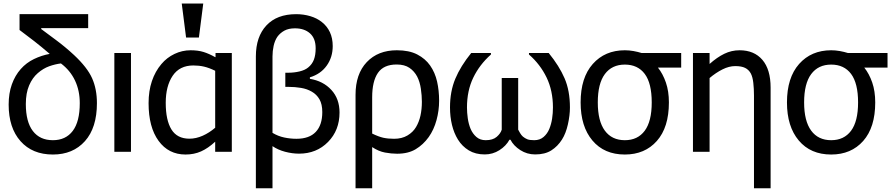

<svg xmlns="http://www.w3.org/2000/svg" viewBox="-20 -838 4920 1060"><path d="M515.1 -268.6Q515.1 -132.8 449 -58.8Q382.8 15.1 272 15.1Q158.7 15.1 93.3 -58.6Q27.8 -132.3 27.8 -260.7Q27.8 -322.8 45.4 -372.1Q63 -421.4 94.7 -457Q125.5 -491.7 167.5 -512Q209.5 -532.2 254.4 -540.5Q209 -579.6 169.2 -610.6Q129.4 -641.6 87.9 -672.4V-759.8H466.8V-682.6H207.5V-677.7Q237.3 -655.3 288.8 -617.2Q340.3 -579.1 388.7 -534.2Q461.9 -465.8 488.5 -406Q515.1 -346.2 515.1 -268.6ZM420.4 -268.6Q420.4 -337.9 394 -393.6Q367.7 -449.2 316.4 -487.8Q284.7 -483.9 251.7 -472.2Q218.8 -460.4 189 -434.6Q159.2 -409.2 140.9 -366.7Q122.6 -324.2 122.6 -263.7Q122.6 -165.5 161.4 -114.7Q200.2 -64 272 -64Q342.8 -64 381.6 -115.2Q420.4 -166.5 420.4 -268.6Z M703.1 0H611.3V-545.4H703.1Z M1259.8 0H1168V-55.7Q1128.9 -19.5 1090.1 -2.2Q1051.3 15.1 1004.4 15.1Q910.6 15.1 855.5 -60.3Q800.3 -135.7 800.3 -268.6Q800.3 -335.9 818.6 -390.1Q836.9 -444.3 871.1 -484.4Q900.9 -520 943.4 -540.3Q985.8 -560.5 1032.2 -560.5Q1073.2 -560.5 1103.8 -551Q1134.3 -541.5 1168 -522.5H1169.9V-545.4H1259.8ZM1168 -132.8V-447.3Q1133.8 -463.9 1106.4 -470.2Q1079.1 -476.6 1047.4 -476.6Q971.7 -476.6 933.3 -419.7Q895 -362.8 895 -270.5Q895 -174.3 926.5 -123.3Q958 -72.3 1025.9 -72.3Q1062 -72.3 1098.9 -88.6Q1135.7 -105 1168 -132.8ZM1102.1 -818.4 1078.1 -630.9H1007.3L983.4 -818.4Z M1854.5 -216.8Q1854.5 -118.7 1791 -54.2Q1727.5 10.3 1630.9 10.3Q1593.3 10.3 1553.7 -0.2Q1514.2 -10.7 1484.4 -31.2V201.2H1392.6V-526.4Q1392.6 -635.3 1450.7 -697.5Q1508.8 -759.8 1615.2 -759.8Q1655.8 -759.8 1692.9 -748.8Q1730 -737.8 1756.8 -716.3Q1785.6 -693.8 1801.3 -660.4Q1816.9 -627 1816.9 -583.5Q1816.9 -522 1783.7 -475.6Q1750.5 -429.2 1690.9 -411.1V-402.8Q1764.2 -390.6 1809.3 -341.6Q1854.5 -292.5 1854.5 -216.8ZM1759.3 -219.2Q1759.3 -262.7 1743.7 -289.8Q1728 -316.9 1701.2 -332Q1675.3 -347.2 1641.8 -352.8Q1608.4 -358.4 1572.3 -358.4H1555.2V-436.5H1572.3Q1603.5 -436.5 1633.5 -443.6Q1663.6 -450.7 1681.2 -465.3Q1703.1 -482.9 1712.9 -508.5Q1722.7 -534.2 1722.7 -571.3Q1722.7 -626 1691.4 -653.8Q1660.2 -681.6 1608.4 -681.6Q1573.2 -681.6 1549.8 -668.7Q1526.4 -655.8 1511.2 -634.8Q1497.1 -613.8 1490.7 -585Q1484.4 -556.2 1484.4 -526.4V-104.5Q1515.6 -85.9 1549.3 -78.9Q1583 -71.8 1616.7 -71.8Q1687.5 -71.8 1723.4 -109.9Q1759.3 -147.9 1759.3 -219.2Z M2354.5 -476.6Q2381.8 -437.5 2393.1 -387.7Q2404.3 -337.9 2404.3 -281.7Q2404.3 -228 2389.9 -174.8Q2375.5 -121.6 2346.7 -81.1Q2316.4 -39.1 2274.9 -14.2Q2233.4 10.7 2172.4 10.7Q2141.1 10.7 2105.7 4.2Q2070.3 -2.4 2034.7 -25.9V201.2H1942.9V-314.5Q1942.9 -429.7 2004.9 -495.1Q2066.9 -560.5 2170.9 -560.5Q2238.8 -560.5 2283.4 -537.4Q2328.1 -514.2 2354.5 -476.6ZM2276.9 -136.7Q2293.5 -164.6 2301.3 -199.7Q2309.1 -234.9 2309.1 -275.9Q2309.1 -310.5 2303.5 -348.4Q2297.9 -386.2 2283.2 -415Q2267.6 -444.8 2240.5 -463.4Q2213.4 -481.9 2169.9 -481.9Q2098.1 -481.9 2066.4 -435.5Q2034.7 -389.2 2034.7 -300.8V-100.6Q2069.8 -83.5 2095.7 -77.6Q2121.6 -71.8 2155.8 -71.8Q2198.7 -71.8 2229.5 -90.1Q2260.3 -108.4 2276.9 -136.7Z M3126.5 -244.6Q3126.5 -201.2 3115.2 -151.1Q3104 -101.1 3082.5 -67.4Q3059.1 -30.3 3023.9 -7.8Q2988.8 14.6 2934.6 14.6Q2889.6 14.6 2852.5 -9.3Q2815.4 -33.2 2798.3 -66.4H2792.5Q2773.9 -32.2 2737.1 -8.8Q2700.2 14.6 2656.2 14.6Q2605 14.6 2568.1 -7.8Q2531.2 -30.3 2508.3 -67.4Q2486.3 -103 2475.3 -148.4Q2464.4 -193.8 2464.4 -244.6Q2464.4 -333.5 2493.7 -403.3Q2522.9 -473.1 2581.5 -545.4H2690.4V-537.1Q2627.4 -481 2592.8 -409.2Q2558.1 -337.4 2558.1 -244.6Q2558.1 -216.3 2562.5 -185.1Q2566.9 -153.8 2578.1 -126.5Q2589.4 -100.1 2609.9 -82Q2630.4 -64 2661.6 -64Q2700.7 -64 2722.2 -82.5Q2743.7 -101.1 2750 -122.1V-407.2H2840.8V-122.1Q2844.2 -115.2 2851.3 -103.3Q2858.4 -91.3 2866.7 -84Q2877.9 -74.7 2890.9 -69.3Q2903.8 -64 2929.2 -64Q2960.4 -64 2981.2 -82Q3002 -100.1 3012.7 -126.5Q3023.4 -152.8 3028.1 -183.1Q3032.7 -213.4 3032.7 -244.6Q3032.7 -337.4 2997.6 -410.2Q2962.4 -482.9 2900.4 -537.1V-545.4H3009.3Q3067.4 -474.1 3096.9 -405.8Q3126.5 -337.4 3126.5 -244.6Z M3740.7 -464.8H3612.3Q3639.6 -430.7 3656.2 -382.6Q3672.9 -334.5 3672.9 -272.5Q3672.9 -134.8 3606.4 -59.8Q3540 15.1 3429.7 15.1Q3315.9 15.1 3250.7 -62.3Q3185.5 -139.6 3185.5 -272.5Q3185.5 -409.2 3252.7 -484.9Q3319.8 -560.5 3429.7 -560.5Q3453.1 -560.5 3477.3 -556.2Q3501.5 -551.8 3522 -545.4H3740.7ZM3578.1 -272.5Q3578.1 -378.4 3539.6 -429.9Q3501 -481.4 3429.7 -481.4Q3358.4 -481.4 3319.3 -429Q3280.3 -376.5 3280.3 -272.5Q3280.3 -169.9 3319.1 -116.9Q3357.9 -64 3429.7 -64Q3500.5 -64 3539.3 -116Q3578.1 -168 3578.1 -272.5Z M4234.4 201.2H4142.6V-310.5Q4142.6 -348.1 4138.9 -380.6Q4135.3 -413.1 4125 -432.6Q4113.8 -453.1 4093.8 -463.1Q4073.7 -473.1 4039.1 -473.1Q4004.9 -473.1 3968.5 -454.8Q3932.1 -436.5 3897.5 -407.2V0H3805.7V-545.4H3897.5V-484.9Q3938.5 -521.5 3978.5 -541Q4018.6 -560.5 4063 -560.5Q4143.6 -560.5 4189 -507.6Q4234.4 -454.6 4234.4 -354Z M4879.9 -464.8H4751.5Q4778.8 -430.7 4795.4 -382.6Q4812 -334.5 4812 -272.5Q4812 -134.8 4745.6 -59.8Q4679.2 15.1 4568.8 15.1Q4455.1 15.1 4389.9 -62.3Q4324.7 -139.6 4324.7 -272.5Q4324.7 -409.2 4391.8 -484.9Q4459 -560.5 4568.8 -560.5Q4592.3 -560.5 4616.5 -556.2Q4640.6 -551.8 4661.1 -545.4H4879.9ZM4717.3 -272.5Q4717.3 -378.4 4678.7 -429.9Q4640.1 -481.4 4568.8 -481.4Q4497.6 -481.4 4458.5 -429Q4419.4 -376.5 4419.4 -272.5Q4419.4 -169.9 4458.3 -116.9Q4497.1 -64 4568.8 -64Q4639.6 -64 4678.5 -116Q4717.3 -168 4717.3 -272.5Z"/></svg>

Font: IranNastaliq
Style: Regular
Weight: 400
Designer: Hossein Zahedi
Version: Version 1.5